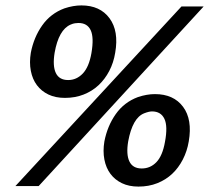

<svg xmlns="http://www.w3.org/2000/svg" viewBox="-20 -687 773 710"><path d="M220 -325Q185 -325 159 -337.5Q133 -350 116.5 -372Q100 -394 94 -425Q88 -456 94 -492Q105 -549 136 -593Q167 -637 218 -656Q251 -667 281 -667Q350 -667 385 -619.5Q420 -572 406 -492Q400 -455 384 -424.5Q368 -394 344.5 -372Q321 -350 289.5 -337.5Q258 -325 220 -325ZM123 1H37L651 -663H733ZM492 3Q457 3 431 -9.5Q405 -22 388.5 -44Q372 -66 366 -97Q360 -128 366 -164Q377 -221 408 -265Q439 -309 490 -328Q523 -339 553 -339Q622 -339 657 -292Q692 -245 678 -164Q672 -128 656 -97Q640 -66 616.5 -44Q593 -22 561.5 -9.5Q530 3 492 3ZM270 -602Q265 -602 257.5 -601Q250 -600 241 -596Q197 -577 182 -492Q174 -443 186.5 -417Q199 -391 232 -391Q263 -391 286 -415Q309 -439 318 -490Q328 -548 315.5 -575Q303 -602 270 -602ZM542 -275Q531 -275 513 -268Q470 -251 454 -164Q446 -116 458.5 -90Q471 -64 504 -64Q536 -64 558.5 -87.5Q581 -111 590 -162Q601 -220 588 -247.5Q575 -275 542 -275Z"/></svg>

Font: Jura
Style: Bold Italic
Weight: 700
Designer: Ed Merritt
Foundry: Ten by Twenty
Version: Version 1.007